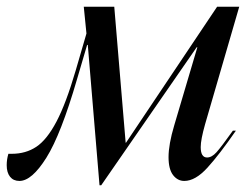

<svg xmlns="http://www.w3.org/2000/svg" viewBox="-59 -528 736 573"><path d="M-39 -35Q-39 -52 -34 -69H-24Q18 -69 49.5 -90Q81 -111 109.5 -165Q138 -219 167 -318L199 -428L191 -508H282L316 -102H317L589 -508H655L553 -157Q540 -111 540 -89Q540 -58 559 -58Q573 -58 587 -73.5Q601 -89 636 -138H645Q596 -67 560 -27.5Q524 12 491 12Q471 12 457.5 -5.5Q444 -23 444 -59Q444 -97 461 -154L530 -387H528L243 25H238L203 -394H201L171 -292Q123 -127 79.5 -57.5Q36 12 -1 12Q-19 12 -29 -0.5Q-39 -13 -39 -35Z"/></svg>

Font: Nyght Serif Italic
Style: Regular
Weight: 400
Italic angle: -16°
Designer: Maksym Kobuzan
Version: Version 0.410